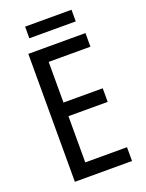

<svg xmlns="http://www.w3.org/2000/svg" viewBox="-158 -930 764 1007"><g transform="rotate(-20 224.0 -427.0)"><path d="M372 -854H113V-789H372ZM399 0V-77H166V-335H385V-411H166V-638H399V-714H80V0Z"/></g></svg>

Font: Noto Sans Ethiopic Condensed
Style: Regular
Weight: 400
Width: 3
Designer: Monotype Design Team
Foundry: Monotype Imaging Inc.
Version: Version 2.102